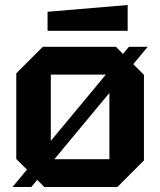

<svg xmlns="http://www.w3.org/2000/svg" viewBox="-20 -747 640 767"><path d="M45 -112V-454L151 -560H443L555 -448V-106L449 0H157ZM183 -111H417V-449H183ZM30 0 495 -560H570L105 0ZM170 -624V-700L490 -727V-624Z"/></svg>

Font: Tektur SemiBold
Style: Regular
Weight: 600
Designer: Adam Jagosz
Foundry: Adam Jagosz
Version: Version 1.005;gftools[0.9.30]